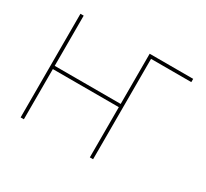

<svg xmlns="http://www.w3.org/2000/svg" viewBox="-144 -947 1255 1167"><g transform="rotate(30 483.0 -363.5)"><path d="M622.2 0H599.4V-352.3H136.4V0H113.6V-727.3H136.4V-375H599.4V-727.3H904.8V-704.5H622.2Z"/></g></svg>

Font: Linik Sans Thin
Style: Regular
Weight: 100
Designer: Fonts by Rasmus Andersson / Changes by Cristiano Sobral with parts from Marc Monis
Foundry: rsms
Version: Version 3.020; ttfautohint (v1.6)